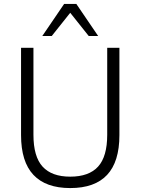

<svg xmlns="http://www.w3.org/2000/svg" viewBox="-20 -948 715 976"><path d="M337 8Q213 8 150 -59Q87 -126 87 -261V-705H150V-263Q150 -152 196.5 -101Q243 -50 337 -50Q432 -50 478.5 -101Q525 -152 525 -263V-705H587V-261Q587 -126 524.5 -59Q462 8 337 8ZM195 -765 306 -928H368L479 -765H431L337 -883L243 -765Z"/></svg>

Font: Nunito Sans 10pt SemiCondensed Light
Style: Regular
Weight: 300
Width: 4
Designer: Vernon Adams
Foundry: Vernon Adams
Version: Version 3.101;gftools[0.9.27]